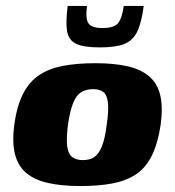

<svg xmlns="http://www.w3.org/2000/svg" viewBox="-20 -617 587 644"><path d="M250 7Q188 7 142.5 -3Q97 -13 69 -36Q41 -59 30.5 -99Q20 -139 28 -199Q37 -264 58.5 -304.5Q80 -345 113.5 -366.5Q147 -388 193.5 -396.5Q240 -405 300 -405Q362 -405 406.5 -395Q451 -385 479 -362Q507 -339 517 -299.5Q527 -260 519 -199Q509 -134 488.5 -93.5Q468 -53 435 -31.5Q402 -10 356 -1.5Q310 7 250 7ZM258 -80Q281 -80 296 -90Q311 -100 321.5 -125.5Q332 -151 338 -199Q345 -247 342 -273Q339 -299 326.5 -308.5Q314 -318 292 -318Q270 -318 253.5 -308.5Q237 -299 226 -273Q215 -247 208 -199Q202 -151 205.5 -125.5Q209 -100 222.5 -90Q236 -80 258 -80ZM315 -458Q261 -458 235.5 -470Q210 -482 205 -512.5Q200 -543 207 -597H272Q266 -555 276.5 -539Q287 -523 324 -523Q364 -523 377 -540.5Q390 -558 395 -597H462Q455 -542 440.5 -511.5Q426 -481 397 -469.5Q368 -458 315 -458Z"/></svg>

Font: Genos Thin ExtraBold
Style: Italic
Weight: 800
Italic angle: -8°
Version: Version 1.010